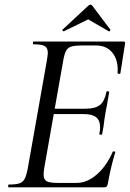

<svg xmlns="http://www.w3.org/2000/svg" viewBox="-20 -803 559 823"><path d="M17 -12Q48 -12 63 -17Q78 -22 85.5 -36Q93 -50 99 -81L181 -544Q185 -570 185 -576Q185 -598 172 -605.5Q159 -613 124 -613Q121 -613 121 -619Q121 -625 124 -625H510Q518 -625 516 -616L496 -489Q496 -486 491 -486Q489 -486 486.5 -487.5Q484 -489 484 -490Q488 -543 463 -575.5Q438 -608 392 -608H330Q299 -608 284.5 -603Q270 -598 263 -585Q256 -572 251 -543L170 -85Q167 -67 167 -55Q167 -34 179.5 -26.5Q192 -19 226 -19H309Q354 -19 395.5 -55.5Q437 -92 463 -152Q464 -155 469.5 -154Q475 -153 474 -150Q456 -92 442 -15Q440 -6 437 -3Q434 0 426 0H17Q15 0 15 -6Q15 -12 17 -12ZM406 -230Q409 -245 409 -257Q409 -287 392 -300.5Q375 -314 340 -314H178L182 -337H347Q389 -337 409 -353.5Q429 -370 436 -409Q436 -412 442 -412Q444 -412 446.5 -410.5Q449 -409 448 -407Q445 -389 442.5 -376.5Q440 -364 439 -355L433 -325L428 -294Q425 -263 418 -229Q417 -225 411 -225.5Q405 -226 406 -230ZM253 -669Q250 -669 248 -671.5Q246 -674 248 -676L358 -778Q363 -783 367 -783Q373 -783 376 -778L453 -676V-675Q453 -672 450.5 -669.5Q448 -667 446 -669L358 -720L254 -669Z"/></svg>

Font: Cormorant Infant Medium
Style: Italic
Weight: 500
Italic angle: -10°
Designer: Christian Thalmann (Catharsis Fonts)
Foundry: Catharsis Fonts
Version: Version 4.000